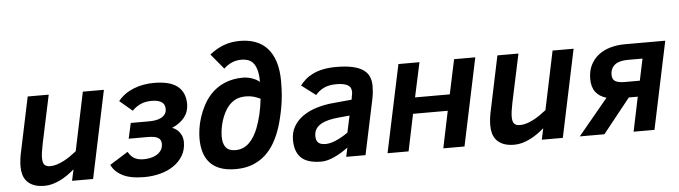

<svg xmlns="http://www.w3.org/2000/svg" viewBox="-47 -916 3959 1119"><g transform="rotate(-5 1933.0 -356.0)"><path d="M244.1 -512.2 184.1 -230Q178.7 -203.6 175.8 -183.3Q172.9 -163.1 172.9 -147.9Q172.9 -118.7 183.8 -107.4Q194.8 -96.2 216.8 -96.2Q235.8 -96.2 255.6 -102.3Q275.4 -108.4 295.4 -118.7Q315.4 -128.9 334.7 -142.3Q354 -155.8 372.1 -169.9L443.8 -512.2H566.9L459 0H335.9L350.1 -65.9Q331.1 -49.3 310.1 -34.7Q289.1 -20 266.8 -9Q244.6 2 221.4 8.5Q198.2 15.1 174.8 15.1Q137.2 15.1 112.1 5.1Q86.9 -4.9 71.8 -21.7Q56.6 -38.6 50.3 -60.8Q43.9 -83 43.9 -106.9Q43.9 -129.9 46.9 -152.3Q49.8 -174.8 53.2 -189L121.1 -512.2Z M706.1 -306.2H813Q830.1 -306.2 848.4 -308.8Q866.7 -311.5 881.6 -318.6Q896.5 -325.7 906.2 -338.1Q916 -350.6 916 -370.1Q916 -397.9 896 -410.9Q876 -423.8 838.9 -423.8Q800.8 -423.8 772.9 -411.1Q745.1 -398.4 724.1 -376L649.9 -439Q686.5 -483.4 741.2 -505.1Q795.9 -526.9 860.8 -526.9Q955.1 -526.9 999 -491Q1043 -455.1 1043 -387.2Q1043 -343.3 1017.1 -310.1Q991.2 -276.9 943.8 -256.8Q971.2 -247.1 988 -223.1Q1004.9 -199.2 1004.9 -168.9Q1004.9 -123.5 984.4 -89.1Q963.9 -54.7 929.7 -31.5Q895.5 -8.3 851.1 3.4Q806.6 15.1 758.8 15.1Q677.2 15.1 630.9 -8.8Q584.5 -32.7 565.9 -73.2L672.9 -140.1Q688 -112.3 709.5 -100.6Q731 -88.9 763.2 -88.9Q781.2 -88.9 801.3 -92.8Q821.3 -96.7 837.9 -106.2Q854.5 -115.7 865.2 -131.1Q876 -146.5 876 -169.9Q876 -193.4 858.2 -204.6Q840.3 -215.8 796.9 -215.8H686Z M1477.1 -479Q1477.1 -520.5 1469.7 -547.4Q1462.4 -574.2 1449.5 -589.6Q1436.5 -605 1418.9 -611.1Q1401.4 -617.2 1380.9 -617.2Q1363.3 -617.2 1348.9 -614Q1334.5 -610.8 1322.3 -605.2Q1310.1 -599.6 1298.8 -591.8Q1287.6 -584 1276.9 -574.2L1203.1 -663.1Q1222.7 -678.2 1242.9 -690.2Q1263.2 -702.1 1284.9 -710.4Q1306.6 -718.8 1330.6 -722.9Q1354.5 -727.1 1381.8 -727.1Q1430.7 -727.1 1470.9 -712.4Q1511.2 -697.8 1539.8 -666.7Q1568.4 -635.7 1584.2 -587.4Q1600.1 -539.1 1600.1 -471.2Q1600.1 -387.7 1587.9 -321Q1575.7 -254.4 1560.1 -206.1Q1544.4 -157.2 1521.2 -116.7Q1498 -76.2 1465.6 -46.9Q1433.1 -17.6 1390.4 -1.2Q1347.7 15.1 1293 15.1Q1240.2 15.1 1203.1 1.5Q1166 -12.2 1142.6 -37.8Q1119.1 -63.5 1108.2 -99.4Q1097.2 -135.3 1097.2 -180.2Q1097.2 -205.6 1101.8 -237.5Q1106.4 -269.5 1117.4 -303.7Q1128.4 -337.9 1146 -371.6Q1163.6 -405.3 1189.9 -434.1Q1224.6 -471.7 1272.9 -491.9Q1321.3 -512.2 1378.9 -512.2Q1406.7 -512.2 1432.9 -503.2Q1459 -494.1 1477.1 -479ZM1227.1 -180.2Q1227.1 -139.2 1244.4 -117.2Q1261.7 -95.2 1300.8 -95.2Q1347.2 -95.2 1379.9 -127Q1412.6 -158.7 1433.1 -211.9Q1445.8 -245.1 1456.3 -287.4Q1466.8 -329.6 1472.2 -380.9Q1452.1 -390.6 1432.1 -396.2Q1412.1 -401.9 1387.2 -401.9Q1350.6 -401.9 1325.9 -388.9Q1301.3 -376 1283.2 -354Q1270.5 -338.4 1260 -317.6Q1249.5 -296.9 1242.2 -273.7Q1234.9 -250.5 1231 -226.3Q1227.1 -202.1 1227.1 -180.2Z M1939.9 0 1951.2 -53.2Q1910.2 -22.5 1868.7 -3.7Q1827.1 15.1 1793.9 15.1Q1712.9 15.1 1676 -20Q1639.2 -55.2 1639.2 -125Q1639.2 -169.9 1659.4 -204.3Q1679.7 -238.8 1714.4 -262.7Q1749 -286.6 1794.7 -300.5Q1840.3 -314.5 1891.1 -318.8L2000 -329.1L2003.9 -352.1Q2004.9 -357.9 2005.9 -363.3Q2006.8 -368.7 2006.8 -374Q2006.8 -403.3 1984.1 -415Q1961.4 -426.8 1919.9 -426.8Q1873.5 -426.8 1844.2 -411.6Q1814.9 -396.5 1796.9 -374L1713.9 -437Q1727.5 -455.1 1746.1 -471.4Q1764.6 -487.8 1790.3 -500.2Q1815.9 -512.7 1849.6 -519.8Q1883.3 -526.9 1927.7 -526.9Q1983.4 -526.9 2021.7 -518.3Q2060.1 -509.8 2084 -493.4Q2107.9 -477.1 2118.4 -453.1Q2128.9 -429.2 2128.9 -397.9Q2128.9 -381.3 2127 -361.6Q2125 -341.8 2121.1 -323.2L2052.7 0ZM1980 -237.8 1916 -231.9Q1884.3 -229 1857.9 -222.7Q1831.5 -216.3 1812 -205.1Q1792.5 -193.8 1781.7 -177Q1771 -160.2 1771 -136.2Q1771 -120.6 1775.1 -110.8Q1779.3 -101.1 1786.9 -95.2Q1794.4 -89.4 1805.2 -87.2Q1815.9 -85 1829.1 -85Q1840.8 -85 1855.7 -88.6Q1870.6 -92.3 1887.5 -99.4Q1904.3 -106.4 1922.4 -116.7Q1940.4 -127 1959 -140.1Z M2631.8 0H2507.8L2552.7 -215.8H2349.6L2304.7 0H2181.6L2290 -512.2H2413.1L2369.6 -310.1H2572.8L2615.7 -512.2H2739.7Z M2992.2 -512.2 2932.1 -230Q2926.8 -203.6 2923.8 -183.3Q2920.9 -163.1 2920.9 -147.9Q2920.9 -118.7 2931.9 -107.4Q2942.9 -96.2 2964.8 -96.2Q2983.9 -96.2 3003.7 -102.3Q3023.4 -108.4 3043.5 -118.7Q3063.5 -128.9 3082.8 -142.3Q3102.1 -155.8 3120.1 -169.9L3191.9 -512.2H3314.9L3207 0H3084L3098.1 -65.9Q3079.1 -49.3 3058.1 -34.7Q3037.1 -20 3014.9 -9Q2992.7 2 2969.5 8.5Q2946.3 15.1 2922.9 15.1Q2885.3 15.1 2860.1 5.1Q2835 -4.9 2819.8 -21.7Q2804.7 -38.6 2798.3 -60.8Q2792 -83 2792 -106.9Q2792 -129.9 2794.9 -152.3Q2797.9 -174.8 2801.3 -189L2869.1 -512.2Z M3663.1 -201.2H3610.8L3450.2 0H3306.2L3481 -210.9Q3439 -223.1 3417.5 -252Q3396 -280.8 3396 -328.1Q3396 -374.5 3413.3 -409.2Q3430.7 -443.8 3460.4 -466.8Q3490.2 -489.7 3530.3 -501Q3570.3 -512.2 3615.2 -512.2H3851.1L3743.2 0H3621.1ZM3622.1 -419.9Q3600.1 -419.9 3581.8 -415.5Q3563.5 -411.1 3550.3 -401.6Q3537.1 -392.1 3529.5 -377Q3522 -361.8 3522 -340.8Q3522 -313.5 3540.5 -303.2Q3559.1 -293 3595.2 -293H3683.1L3710 -419.9Z"/></g></svg>

Font: Lorenzo Sans
Style: Bold Italic
Weight: 700
Italic angle: -12°
Foundry: Intel Corporation
Version: Version 1.00; ttfautohint (v1.5)